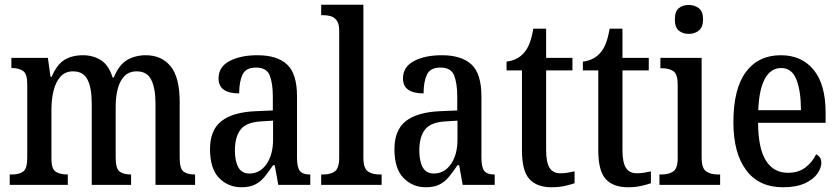

<svg xmlns="http://www.w3.org/2000/svg" viewBox="-20 -780 3543 810"><path d="M21 0V-44H31Q60 -44 77.5 -56Q95 -68 95 -115V-425Q95 -469 77 -481Q59 -493 31 -493H28V-536H182L193 -456H198Q220 -508 252 -527.5Q284 -547 330 -547Q373 -547 406 -526Q439 -505 455 -453H460Q482 -507 516.5 -527Q551 -547 595 -547Q662 -547 700 -500Q738 -453 738 -351V-115Q738 -68 754.5 -56Q771 -44 800 -44H803V0H636V-343Q636 -408 618 -443.5Q600 -479 557 -479Q524 -479 504.5 -458.5Q485 -438 476.5 -404.5Q468 -371 468 -331V-115Q468 -68 485 -56Q502 -44 530 -44H533V0H367V-343Q367 -408 349.5 -443.5Q332 -479 288 -479Q255 -479 235 -456.5Q215 -434 206 -397.5Q197 -361 197 -318V-110Q197 -66 216 -55Q235 -44 263 -44H266V0Z M998 10Q943 10 904.5 -29Q866 -68 866 -151Q866 -231 914 -269Q962 -307 1060 -311L1131 -314V-373Q1131 -428 1118 -461.5Q1105 -495 1060 -495Q1017 -495 1003 -465Q989 -435 989 -386Q902 -386 902 -449Q902 -498 948.5 -522.5Q995 -547 1066 -547Q1149 -547 1191 -508Q1233 -469 1233 -374V-115Q1233 -74 1245 -59Q1257 -44 1286 -44H1289V0H1154L1139 -83H1132Q1113 -55 1096 -34Q1079 -13 1056 -1.5Q1033 10 998 10ZM1032 -48Q1077 -48 1104.5 -88Q1132 -128 1132 -191V-271L1084 -268Q1020 -265 995.5 -234Q971 -203 971 -145Q971 -100 985.5 -74Q1000 -48 1032 -48Z M1335 0V-44H1345Q1374 -44 1392.5 -57Q1411 -70 1411 -116V-650Q1411 -679 1401 -693Q1391 -707 1376 -711.5Q1361 -716 1345 -716H1335V-760H1513V-116Q1513 -70 1532 -57Q1551 -44 1580 -44H1590V0Z M1776 10Q1721 10 1682.5 -29Q1644 -68 1644 -151Q1644 -231 1692 -269Q1740 -307 1838 -311L1909 -314V-373Q1909 -428 1896 -461.5Q1883 -495 1838 -495Q1795 -495 1781 -465Q1767 -435 1767 -386Q1680 -386 1680 -449Q1680 -498 1726.5 -522.5Q1773 -547 1844 -547Q1927 -547 1969 -508Q2011 -469 2011 -374V-115Q2011 -74 2023 -59Q2035 -44 2064 -44H2067V0H1932L1917 -83H1910Q1891 -55 1874 -34Q1857 -13 1834 -1.5Q1811 10 1776 10ZM1810 -48Q1855 -48 1882.5 -88Q1910 -128 1910 -191V-271L1862 -268Q1798 -265 1773.5 -234Q1749 -203 1749 -145Q1749 -100 1763.5 -74Q1778 -48 1810 -48Z M2307 10Q2245 10 2213.5 -24.5Q2182 -59 2182 -146V-483H2117V-520Q2165 -526 2192 -559Q2205 -574 2214 -597Q2223 -620 2230 -659H2284V-536H2395V-483H2284V-147Q2284 -95 2298.5 -72Q2313 -49 2344 -49Q2361 -49 2375 -51.5Q2389 -54 2404 -57V-7Q2390 -2 2364.5 4Q2339 10 2307 10Z M2629 10Q2567 10 2535.5 -24.5Q2504 -59 2504 -146V-483H2439V-520Q2487 -526 2514 -559Q2527 -574 2536 -597Q2545 -620 2552 -659H2606V-536H2717V-483H2606V-147Q2606 -95 2620.5 -72Q2635 -49 2666 -49Q2683 -49 2697 -51.5Q2711 -54 2726 -57V-7Q2712 -2 2686.5 4Q2661 10 2629 10Z M2886 -637Q2860 -637 2843.5 -651Q2827 -665 2827 -698Q2827 -732 2843.5 -745.5Q2860 -759 2886 -759Q2910 -759 2928 -745.5Q2946 -732 2946 -698Q2946 -665 2928 -651Q2910 -637 2886 -637ZM2762 0V-44H2772Q2801 -44 2820 -56.5Q2839 -69 2839 -113V-424Q2839 -467 2821 -479.5Q2803 -492 2775 -492H2766V-536H2940V-116Q2940 -70 2959 -57Q2978 -44 3007 -44H3018V0Z M3283 10Q3182 10 3128 -62Q3074 -134 3074 -264Q3074 -405 3126.5 -476Q3179 -547 3274 -547Q3362 -547 3412.5 -485.5Q3463 -424 3463 -305V-262H3178Q3179 -153 3211.5 -102Q3244 -51 3304 -51Q3349 -51 3378.5 -74Q3408 -97 3423 -129Q3432 -125 3438.5 -116Q3445 -107 3445 -93Q3445 -71 3428 -47Q3411 -23 3375 -6.5Q3339 10 3283 10ZM3359 -315Q3359 -395 3340 -444Q3321 -493 3276 -493Q3231 -493 3206.5 -447Q3182 -401 3179 -315Z"/></svg>

Font: Noto Serif Armenian Condensed Medium
Style: Regular
Weight: 500
Width: 3
Designer: Monotype Design Team
Foundry: Monotype Imaging Inc.
Version: Version 2.008; ttfautohint (v1.8.4.7-5d5b)